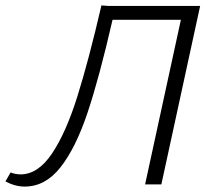

<svg xmlns="http://www.w3.org/2000/svg" viewBox="-44 -680 775 708"><path d="M551 0H491L623 -607H371Q322 -393 278.5 -263.5Q235 -134 179 -63Q123 8 47 8Q12 8 -24 -11L-5 -44Q13 -37 32 -37Q96 -37 147.5 -113.5Q199 -190 241 -323.5Q283 -457 330 -660L357 -658H694Z"/></svg>

Font: Ysabeau Semilight
Style: Italic
Weight: 300
Italic angle: -12°
Designer: Christian Thalmann (Catharsis Fonts)
Version: Version 0.003